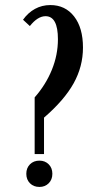

<svg xmlns="http://www.w3.org/2000/svg" viewBox="-20 -729 417 759"><path d="M71 -651Q91 -679 118.5 -694Q146 -709 179 -709Q238 -709 273 -664Q308 -619 308 -541Q308 -466 271 -399.5Q234 -333 154 -264V-120H117V-344Q161 -394 185 -453Q209 -512 209 -574Q209 -665 160 -665Q129 -665 98 -626ZM84 -42Q84 -65 98.5 -79.5Q113 -94 136 -94Q158 -94 172.5 -79.5Q187 -65 187 -42Q187 -19 172.5 -4.5Q158 10 136 10Q113 10 98.5 -4.5Q84 -19 84 -42Z"/></svg>

Font: Moniqa ExtBd Cond Paragraph
Style: Regular
Weight: 800
Width: 3
Designer: Rajesh Rajput
Foundry: Rajesh Rajput
Version: Version 1.000